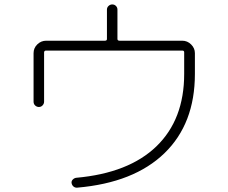

<svg xmlns="http://www.w3.org/2000/svg" viewBox="-20 -822 1040 874"><path d="M132.8 -359.4V-580.1Q132.8 -603.5 149.9 -620.1Q167 -636.7 190.4 -636.7H458Q466.8 -636.7 466.8 -644.5V-778.3Q466.8 -788.1 474.1 -794.9Q481.4 -801.8 491.2 -801.8Q501 -801.8 507.8 -794.9Q514.6 -788.1 514.6 -778.3V-644.5Q514.6 -636.7 524.4 -636.7H809.6Q833 -636.7 850.1 -619.6Q867.2 -602.5 867.2 -580.1V-485.4Q867.2 -258.8 728.5 -124.5Q589.8 9.8 332 32.2Q322.3 33.2 314.9 27.3Q307.6 21.5 305.7 10.7Q304.7 2 311.5 -4.9Q318.4 -11.7 327.1 -12.7Q566.4 -34.2 692.4 -156.2Q818.4 -278.3 818.4 -485.4V-584Q818.4 -591.8 809.6 -591.8H189.5Q181.6 -591.8 180.7 -584V-359.4Q180.7 -349.6 173.8 -342.3Q167 -335 157.2 -335Q147.5 -335 140.1 -341.8Q132.8 -348.6 132.8 -359.4Z"/></svg>

Font: Rounded Mgen+ 1mn light
Style: Regular
Weight: 200
Designer: [Source Han Sans]
Ryoko NISHIZUKA  (kana & ideographs); Paul D. Hunt (Latin, Greek & Cyrillic); Wenlong ZHANG  (bopomofo
Version: Version 1.059.20150602